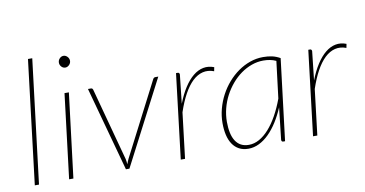

<svg xmlns="http://www.w3.org/2000/svg" viewBox="-72 -911 2103 1105"><g transform="rotate(-10 980.0 -358.5)"><path d="M52 0 139.5 -723H164.5L76.5 0Z M338 -493 277.5 0H252.5L312.5 -493ZM376 -671Q376 -657.5 365.8 -647.2Q355.5 -637 343 -637Q330 -637 320.5 -647.2Q311 -657.5 311 -671Q311 -685 320.8 -695.2Q330.5 -705.5 343.5 -705.5Q356 -705.5 366 -695.2Q376 -685 376 -671Z M449.5 -493H467.5Q472.5 -493 475 -490Q477.5 -487 478.5 -484L593.5 -57.5Q595 -50 596 -42.5Q597 -35 597.5 -27Q603 -43 610 -57.5L829.5 -484Q831.5 -488 835 -490.5Q838.5 -493 842.5 -493H860.5L605 0H584.5Z M905 0 964.5 -495H974.5Q980 -495 982.5 -491.5Q985 -488 985 -483.5L966.5 -315.5Q987 -368.5 1012 -407Q1037 -445.5 1065 -468.2Q1093 -491 1123.8 -497Q1154.5 -503 1187 -490.5L1182.5 -467.5Q1148 -480.5 1116.5 -472.8Q1085 -465 1057.2 -438.8Q1029.5 -412.5 1005.5 -368.8Q981.5 -325 962 -266.5L930 0Z M1514.5 0H1503.5Q1497.5 0 1495.5 -3.8Q1493.5 -7.5 1493.5 -11.5L1514.5 -198Q1495.5 -153 1471.8 -115.5Q1448 -78 1420.8 -51Q1393.5 -24 1363 -9Q1332.5 6 1300.5 6Q1268.5 6 1245.5 -6.5Q1222.5 -19 1207.5 -41.5Q1192.5 -64 1185.2 -95.2Q1178 -126.5 1178 -164.5Q1178 -207 1189 -248.2Q1200 -289.5 1219.8 -326.8Q1239.5 -364 1267 -395.5Q1294.5 -427 1327.2 -450Q1360 -473 1397 -486Q1434 -499 1473.5 -499Q1502 -499 1525.8 -493.8Q1549.5 -488.5 1572.5 -475.5ZM1306.5 -15.5Q1337.5 -15.5 1367.2 -32Q1397 -48.5 1424.2 -79Q1451.5 -109.5 1475.5 -152.5Q1499.5 -195.5 1519 -248.5L1545.5 -464Q1528.5 -472 1510 -475.5Q1491.5 -479 1471.5 -479Q1436.5 -479 1403 -467Q1369.5 -455 1339.8 -433.8Q1310 -412.5 1285.2 -383.2Q1260.5 -354 1242.2 -319.5Q1224 -285 1214 -246.2Q1204 -207.5 1204 -167.5Q1204 -132 1210 -104Q1216 -76 1228.5 -56.2Q1241 -36.5 1260.2 -26Q1279.5 -15.5 1306.5 -15.5Z M1678 0 1737.5 -495H1747.5Q1753 -495 1755.5 -491.5Q1758 -488 1758 -483.5L1739.5 -315.5Q1760 -368.5 1785 -407Q1810 -445.5 1838 -468.2Q1866 -491 1896.8 -497Q1927.5 -503 1960 -490.5L1955.5 -467.5Q1921 -480.5 1889.5 -472.8Q1858 -465 1830.2 -438.8Q1802.5 -412.5 1778.5 -368.8Q1754.5 -325 1735 -266.5L1703 0Z"/></g></svg>

Font: Lato Thin
Style: Italic
Weight: 200
Italic angle: -7°
Designer: Lukasz Dziedzic
Foundry: tyPoland Lukasz Dziedzic
Version: Version 2.007; 2014-02-27